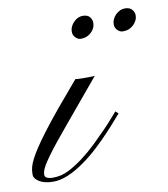

<svg xmlns="http://www.w3.org/2000/svg" viewBox="-158 -597 575 656"><g transform="rotate(-10 129.5 -269.5)"><path d="M286.1 -525.4Q301.3 -539.6 317.9 -539.6Q334.5 -539.6 342.5 -530.5Q350.6 -521.5 350.6 -510.7Q350.6 -500 346.2 -491.7Q341.8 -483.4 335 -477.1Q328.1 -470.7 319.1 -467Q310.1 -463.4 299.1 -463.4Q288.1 -463.4 279.8 -471.9Q271.5 -480.5 271.5 -491.2Q271.5 -502 275.4 -510.3Q279.3 -518.6 286.1 -525.4ZM140.6 -525.4Q154.8 -539.6 171.6 -539.6Q188.5 -539.6 196 -530.5Q203.6 -521.5 203.6 -510.7Q203.6 -500 199.5 -491.7Q195.3 -483.4 188.5 -477.1Q181.6 -470.7 172.9 -467Q164.1 -463.4 153.3 -463.4Q142.6 -463.4 134.3 -471.9Q126 -480.5 126 -491.2Q126 -502 129.9 -510.3Q133.8 -518.6 140.6 -525.4ZM133.8 -102.1 177.7 -146Q197.3 -166.5 210 -181.4Q222.7 -196.3 225.1 -198.7L234.9 -189.9Q230 -185.1 216.6 -169.2Q203.1 -153.3 183.1 -132.1Q163.1 -110.8 138.2 -87.4Q113.3 -64 85.9 -44.4Q22.9 1 -24.4 1Q-54.7 1 -72.8 -10Q-90.8 -21 -90.8 -35.2Q-90.8 -49.3 -87.9 -60.5Q-85 -71.8 -77.1 -87.4Q-69.3 -103 -55.4 -124Q-41.5 -145 -19.3 -174.3Q2.9 -203.6 34.7 -242.2L109.9 -331.1Q115.7 -329.6 133.8 -329.6H156.7Q169.4 -329.6 177.2 -330.6Q15.6 -137.7 -4.6 -111.1Q-24.9 -84.5 -34.7 -69.3Q-51.8 -43.5 -51.8 -28.1Q-51.8 -12.7 -22.9 -12.7Q5.9 -12.7 31.5 -25.9Q57.1 -39.1 83.3 -58.8Q109.4 -78.6 133.8 -102.1Z"/></g></svg>

Font: Pinyon Script
Style: Regular
Weight: 400
Designer: Nicole Fally
Foundry: Nicole Fally
Version: Version 1.005